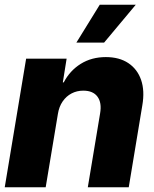

<svg xmlns="http://www.w3.org/2000/svg" viewBox="-25 -795 653 815"><path d="M220.7 -311 168.9 0H-4.9L85.9 -545.9H257.8L241.7 -445.3H245.6Q271.5 -495.1 317.6 -523.9Q363.8 -552.7 424.3 -552.7Q481.4 -552.7 519.8 -527.1Q558.1 -501.5 574 -455.6Q589.8 -409.7 579.1 -347.7L521.5 0H347.7L399.9 -313.5Q407.7 -358.9 388.9 -384.5Q370.1 -410.2 328.6 -410.2Q301.3 -410.2 278.8 -398.4Q256.3 -386.7 241 -364.5Q225.6 -342.3 220.7 -311ZM299.3 -614.3 398.4 -774.9H551.3L417 -614.3Z"/></svg>

Font: Inter Tight ExtraBold
Style: Italic
Weight: 800
Italic angle: -9.39999°
Designer: Rasmus Andersson
Foundry: rsms
Version: Version 3.004